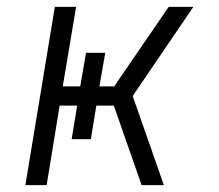

<svg xmlns="http://www.w3.org/2000/svg" viewBox="-20 -540 640 560"><path d="M393 0 312 -232H261L245 -134H189L205 -232H154L116 0H54L140 -520H202L163 -288H214L231 -386H287L270 -288H313L472 -520H544L367 -260L458 0Z"/></svg>

Font: Iosevka Light Extended Oblique
Style: Regular
Weight: 300
Width: 7
Italic angle: -9°
Monospace: yes
Designer: Belleve Invis
Foundry: Belleve Invis
Version: Version 32.5.0; ttfautohint (v1.8.4)